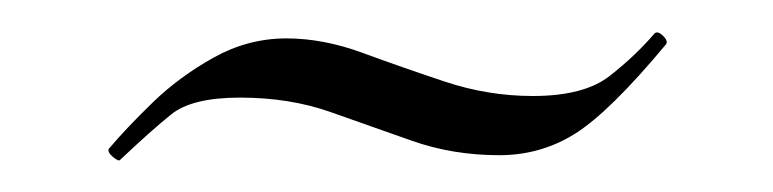

<svg xmlns="http://www.w3.org/2000/svg" viewBox="-20 -254 483 120"><path d="M55 -154Q54 -153 50.5 -156Q47 -159 48 -161Q59 -174 75.5 -190Q92 -206 113.5 -218Q135 -230 159 -230Q182 -230 206.5 -221Q231 -212 258 -203Q285 -194 313 -194Q345 -194 361 -206.5Q377 -219 389 -233Q391 -235 394.5 -231.5Q398 -228 396 -226Q361 -184 339.5 -170.5Q318 -157 292 -157Q263 -157 237.5 -166Q212 -175 186.5 -184Q161 -193 130 -193Q100 -193 87 -182.5Q74 -172 55 -154Z"/></svg>

Font: Cormorant Light
Style: Italic
Weight: 300
Italic angle: -10°
Designer: Christian Thalmann (Catharsis Fonts)
Foundry: Catharsis Fonts
Version: Version 4.000